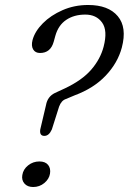

<svg xmlns="http://www.w3.org/2000/svg" viewBox="-20 -741 516 770"><path d="M164.5 -319.5Q170.5 -353.5 200 -368L240 -386.5Q309 -419 345.8 -461.5Q382.5 -504 395.5 -553.5Q412.5 -618.5 389.5 -650.5Q366.5 -682.5 322 -682.5Q277 -682.5 245.5 -661.2Q214 -640 202 -597.5L195.5 -574Q183 -528.5 140.5 -528.5Q121.5 -528.5 113 -542.8Q104.5 -557 110.5 -580.5Q120 -615.5 151.8 -647.5Q183.5 -679.5 230.8 -700.2Q278 -721 333.5 -721Q414.5 -721 452.2 -676.2Q490 -631.5 468.5 -550Q452 -488.5 404 -437.8Q356 -387 279 -358.5L244.5 -344Q226 -338 217 -313.5L188 -222Q176.5 -196 158 -196Q137.5 -196 141.5 -222ZM113 9Q90 9 78 -5Q66 -19 69.5 -39Q73 -62 92.8 -77.8Q112.5 -93.5 138 -93.5Q161.5 -93.5 172.8 -79.8Q184 -66 180.5 -44.5Q177 -23 157.8 -7Q138.5 9 113 9Z"/></svg>

Font: Fraunces 72pt SuperSoft Light
Style: Italic
Weight: 300
Italic angle: -16°
Version: Version 1.000;[b76b70a41]